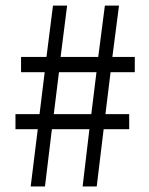

<svg xmlns="http://www.w3.org/2000/svg" viewBox="-20 -670 535 690"><path d="M90.3 0 115.7 -205.6H35.6V-259.8H122.1L140.6 -410.6H55.7V-465.3H147L170.4 -649.9H221.2L197.8 -465.3H333L356.9 -649.9H407.7L383.8 -465.3H464.4V-410.6H377.4L358.9 -259.8H444.3V-205.6H352.5L327.6 0H276.9L301.3 -205.6H166.5L141.6 0ZM173.3 -259.8H308.1L326.7 -410.6H191.9Z"/></svg>

Font: Varta Light
Style: Regular
Weight: 400
Version: Version 1.004